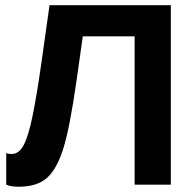

<svg xmlns="http://www.w3.org/2000/svg" viewBox="-20 -708 742 736"><path d="M496.1 -568.8H297.4L273.4 -398.9Q247.1 -215.3 222.2 -137Q197.3 -58.6 159.2 -25.4Q121.1 7.8 52.2 7.8Q18.6 7.8 3.9 -0.5V-121.1Q10.7 -117.7 24.9 -117.7Q52.7 -117.7 70.8 -151.9Q88.9 -186 104.7 -262.9Q120.6 -339.8 137.2 -457L169.9 -688H634.8V0H496.1Z"/></svg>

Font: Arial
Style: Bold
Weight: 700
Designer: Steve Matteson
Foundry: Ascender Corporation
Version: Version 2.00.3